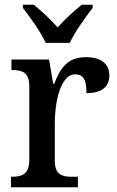

<svg xmlns="http://www.w3.org/2000/svg" viewBox="-20 -786 493 806"><path d="M172 -606H273C293 -651 340 -715 369 -753V-766H323C291 -740 250 -703 222 -671C194 -703 154 -740 122 -766H76V-753C105 -715 152 -651 172 -606ZM26 0H307V-44H281C242 -44 210 -52 210 -111V-271C210 -353 233 -474 295 -474C331 -474 343 -450 343 -395C409 -395 439 -423 439 -469C439 -516 407 -546 341 -546C262 -546 233 -499 208 -435H203L186 -536H28V-492H31C72 -492 103 -483 103 -424V-116C103 -53 71 -44 29 -44H26Z"/></svg>

Font: Noto Serif Hebrew SemiCondensed Medium
Style: Regular
Weight: 500
Width: 4
Designer: Monotype Design Team
Foundry: Monotype Imaging Inc.
Version: Version 2.004